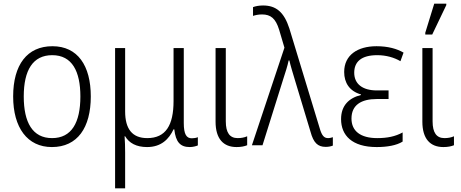

<svg xmlns="http://www.w3.org/2000/svg" viewBox="-20 -795 2526 1051"><path d="M477 -267C477 -436 405 -542 267 -542C129 -542 52 -441 52 -267C52 -96 130 10 264 10C404 10 477 -96 477 -267ZM110 -267C110 -411 160 -493 266 -493C375 -493 420 -404 420 -267C420 -124 372 -39 265 -39C158 -39 110 -125 110 -267Z M610 236H665V40C665 8 664 -22 662 -49H665C687 -12 726 10 785 10C863 10 905 -34 930 -87H934C942 -17 967 10 1019 10C1036 10 1054 5 1063 1V-44C1054 -40 1041 -38 1030 -38C1001 -38 986 -59 986 -122V-532H930V-242C930 -109 887 -39 786 -39C704 -39 665 -89 665 -185V-532H610Z M1275 10C1300 10 1318 6 1333 0V-49C1317 -42 1300 -39 1281 -39C1238 -39 1216 -68 1216 -131V-532H1160V-129C1160 -35 1203 10 1275 10Z M1763 9C1779 9 1792 6 1802 2V-44C1796 -42 1786 -39 1776 -39C1755 -39 1742 -51 1730 -93L1564 -639C1535 -729 1491 -765 1420 -765C1397 -765 1378 -761 1365 -756V-708C1377 -712 1394 -716 1414 -716C1462 -716 1489 -694 1508 -632L1537 -534L1359 0H1417L1532 -367C1542 -398 1554 -434 1560 -464H1564C1571 -433 1583 -395 1597 -348L1680 -73C1696 -14 1719 9 1763 9Z M2042 10C2099 10 2151 1 2184 -20V-70C2144 -48 2100 -39 2045 -39C1953 -39 1904 -78 1904 -146C1904 -220 1957 -253 2043 -253H2107V-300H2043C1965 -300 1919 -335 1919 -397C1919 -457 1958 -493 2045 -493C2094 -493 2138 -480 2172 -460L2189 -507C2153 -528 2104 -542 2041 -542C1938 -542 1864 -494 1864 -401C1864 -342 1893 -296 1956 -278V-275C1891 -259 1847 -218 1847 -143C1847 -54 1907 10 2042 10Z M2308 -606H2346L2423 -767V-775H2357L2308 -616ZM2407 10C2432 10 2450 6 2465 0V-49C2449 -42 2432 -39 2413 -39C2370 -39 2348 -68 2348 -131V-532H2292V-129C2292 -35 2335 10 2407 10Z"/></svg>

Font: Noto Sans SemiCondensed Light
Style: Regular
Weight: 300
Width: 4
Designer: Monotype Design Team
Foundry: Monotype Imaging Inc.
Version: Version 2.013